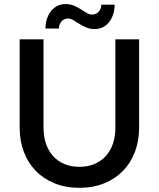

<svg xmlns="http://www.w3.org/2000/svg" viewBox="-20 -913 780 942"><path d="M369.5 -94.5Q411 -94.5 443.8 -108.5Q476.5 -122.5 499.2 -147.5Q522 -172.5 534 -207.8Q546 -243 546 -286V-720H662.5V-286Q662.5 -222.5 642.2 -168.5Q622 -114.5 584 -75.2Q546 -36 491.8 -13.8Q437.5 8.5 369.5 8.5Q301.5 8.5 247.2 -13.8Q193 -36 155 -75.2Q117 -114.5 96.8 -168.5Q76.5 -222.5 76.5 -286V-720H193.5V-286.5Q193.5 -243.5 205.5 -208.2Q217.5 -173 240 -147.8Q262.5 -122.5 295.2 -108.5Q328 -94.5 369.5 -94.5ZM432 -841.5Q443.5 -841.5 452 -846Q460.5 -850.5 466 -857.5Q471.5 -864.5 474.2 -873Q477 -881.5 477 -890H542.5Q542.5 -866.5 536 -845Q529.5 -823.5 517.2 -807Q505 -790.5 486.8 -780.5Q468.5 -770.5 445 -770.5Q421 -770.5 402.5 -778.5Q384 -786.5 368.8 -796.2Q353.5 -806 340.2 -814Q327 -822 313.5 -822Q302 -822 293.8 -817.5Q285.5 -813 280 -806Q274.5 -799 271.8 -790.2Q269 -781.5 269 -773H203Q203 -796 209.5 -817.8Q216 -839.5 228.5 -856.2Q241 -873 259.2 -883Q277.5 -893 301 -893Q325 -893 343.5 -885Q362 -877 377.2 -867.2Q392.5 -857.5 405.5 -849.5Q418.5 -841.5 432 -841.5Z"/></svg>

Font: LatoLatin Semibold
Style: Regular
Weight: 600
Designer: Lukasz Dziedzic with Adam Twardoch and Botio Nikoltchev
Foundry: tyPoland Lukasz Dziedzic
Version: Version 2.015; 2015-08-06; http://www.latofonts.com/